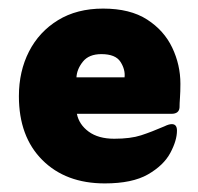

<svg xmlns="http://www.w3.org/2000/svg" viewBox="-20 -417 462 447"><path d="M159 -152Q164 -127 186.5 -110.5Q209 -94 246 -94Q284 -94 308.5 -102Q333 -110 363 -123Q373 -128 380 -128Q392 -128 392 -113Q392 -90 376.5 -61Q361 -32 324.5 -11Q288 10 224 10Q133 10 78.5 -44.5Q24 -99 24 -193Q24 -251 47.5 -297Q71 -343 115 -370Q159 -397 220 -397Q283 -397 322.5 -371.5Q362 -346 381 -306Q400 -266 400 -222Q400 -203 399 -189.5Q398 -176 398 -167Q397 -152 379 -152ZM158 -237H270Q272 -255 260.5 -273Q249 -291 216 -291Q187 -291 173 -273.5Q159 -256 158 -237Z"/></svg>

Font: Zain Black
Style: Regular
Weight: 900
Designer: Zain,Boutros
Foundry: Mobile Telecommunications Company (Zain), 2024
Version: Version 1.50; ttfautohint (v1.8.4)